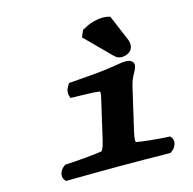

<svg xmlns="http://www.w3.org/2000/svg" viewBox="-107 -839 953 949"><g transform="rotate(-15 370.0 -364.5)"><path d="M553.2 -360.6C566.8 -419.5 584.8 -426.6 592.2 -458.5C597.1 -479.6 577.7 -493 554.4 -493C533.6 -493 501.7 -486.3 469.4 -481.5C416.5 -473.7 315.9 -465.7 272.5 -462.9L255.7 -461.9L247 -447.9C237.4 -432.5 234.6 -415.1 239.3 -400.5L243.2 -388.4L258.2 -388.1C336 -386.7 380.5 -384.4 392.3 -381.3C394.1 -378 395 -372 390.2 -351.1L342.4 -143.8C334.1 -108.2 326.1 -96.3 322.9 -93.7C295.3 -88.3 184.8 -78.6 143 -77.1L133.1 -76.8L124.8 -70.5C102.2 -53.7 94.9 -22.1 109.7 -5.3L115.5 2.2L126.3 2C167.9 1 338.9 0 391.3 0C440.2 0 597.9 1 640.1 2L650.8 2.2L660.1 -5.3C682.6 -22.2 690 -54 675.2 -70.9L669.7 -77.2L660 -77.6C614.1 -79.1 518.8 -89 498.8 -94.3C498.1 -94.9 493.9 -103.7 503.3 -144.7ZM525.5 -728.3C519 -729.7 511 -731 501.4 -731C451.5 -731 413 -709.7 401.1 -703L390.5 -697.1L375.4 -663.2L493.4 -544.8C507.8 -530.7 517.3 -518 541.4 -518C561.2 -518 590.7 -528.4 596.6 -554C598.9 -563.9 599.5 -575.6 594.5 -589.7L537.2 -725.6Z"/></g></svg>

Font: Linux Libertine Mono O 
Style: Mono Bold Oblique
Weight: 400
Italic angle: -13°
Designer: Philipp H. Poll
Foundry: Philipp H. Poll
Version: Version 5.1.7